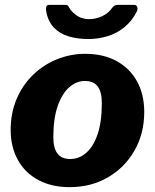

<svg xmlns="http://www.w3.org/2000/svg" viewBox="-20 -762 640 792"><path d="M267 10Q193 10 138 -19.5Q83 -49 53.5 -102.5Q24 -156 24 -226Q24 -296 48.5 -353.5Q73 -411 115.5 -452.5Q158 -494 214 -517Q270 -540 332 -540Q407 -540 462 -509.5Q517 -479 546 -425Q575 -371 575 -300Q575 -211 534.5 -140.5Q494 -70 424.5 -30Q355 10 267 10ZM270 -106Q306 -106 335.5 -131.5Q365 -157 382.5 -208Q400 -259 400 -336Q400 -383 383 -405.5Q366 -428 330 -428Q295 -428 265.5 -402Q236 -376 218 -324.5Q200 -273 200 -196Q200 -150 217.5 -128Q235 -106 270 -106ZM533 -742Q543 -742 546 -733Q549 -724 544 -714Q525 -676 494 -650.5Q463 -625 424.5 -613Q386 -601 344 -601Q300 -601 263 -612Q226 -623 201.5 -649Q177 -675 170 -719Q169 -728 171 -735Q173 -742 185 -742H251Q259 -742 262.5 -735.5Q266 -729 272 -720Q281 -710 292.5 -701Q304 -692 318 -687.5Q332 -683 347 -683Q375 -683 401 -695Q427 -707 443 -730Q448 -737 454 -739.5Q460 -742 466 -742H533Z"/></svg>

Font: Libre Franklin Thin ExtraBold
Style: Italic
Weight: 800
Italic angle: -8°
Version: Version 2.000